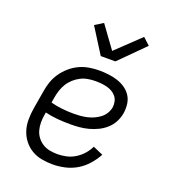

<svg xmlns="http://www.w3.org/2000/svg" viewBox="-140 -874 881 987"><g transform="rotate(20 300.0 -380.5)"><path d="M261 8Q230 8 200 2.5Q170 -3 145 -18Q120 -33 102 -56Q84 -79 75 -107Q66 -135 66 -166Q66 -197 71 -228L88 -328Q92 -355 101 -381.5Q110 -408 126.5 -432Q143 -456 165.5 -475.5Q188 -495 214 -507Q240 -519 267.5 -523.5Q295 -528 322 -528Q347 -528 372.5 -525Q398 -522 421.5 -514.5Q445 -507 465 -493.5Q485 -480 498 -460.5Q511 -441 514.5 -416Q518 -391 514 -365Q510 -340 498 -316.5Q486 -293 466 -275Q446 -257 422 -245.5Q398 -234 373 -227.5Q348 -221 323.5 -219Q299 -217 274 -217Q239 -217 204.5 -220Q170 -223 137 -231L135 -219Q131 -197 131 -175Q131 -153 136.5 -133Q142 -113 154.5 -96.5Q167 -80 184.5 -69Q202 -58 223 -54Q244 -50 266 -50Q290 -50 314.5 -55.5Q339 -61 361 -74.5Q383 -88 400.5 -107.5Q418 -127 429 -150L484 -126Q467 -95 443.5 -68.5Q420 -42 390 -24.5Q360 -7 326.5 0.5Q293 8 261 8ZM274 -274Q291 -274 309 -275.5Q327 -277 345 -281Q363 -285 380 -292.5Q397 -300 412.5 -311.5Q428 -323 438 -339.5Q448 -356 451 -374Q453 -390 449.5 -405.5Q446 -421 436.5 -432.5Q427 -444 414 -451.5Q401 -459 385.5 -463Q370 -467 354.5 -468.5Q339 -470 322 -470Q302 -470 281.5 -466.5Q261 -463 242 -453.5Q223 -444 206.5 -429Q190 -414 179 -396Q168 -378 161.5 -358Q155 -338 152 -319L147 -289Q177 -281 209 -277.5Q241 -274 274 -274ZM303 -600 216 -738 261 -766 349 -645 479 -769 517 -734 383 -600Z"/></g></svg>

Font: Iosevka HT Light Extended
Style: Italic
Weight: 300
Width: 7
Italic angle: -9°
Monospace: yes
Designer: Belleve Invis
Foundry: Belleve Invis
Version: Version 32.3.0; ttfautohint (v1.8.4)